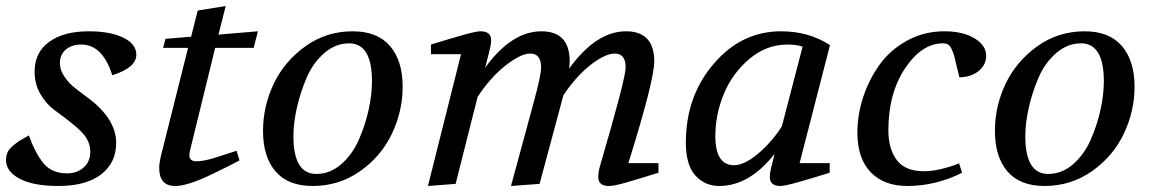

<svg xmlns="http://www.w3.org/2000/svg" viewBox="-31 -611 3838 638"><path d="M-11 -79Q-11 -94 -5.5 -105.5Q0 -117 13.5 -128Q27 -139 36 -144.5Q45 -150 65 -161Q86 -102 113.5 -68.5Q141 -35 192 -35Q225 -35 247 -54.5Q269 -74 269 -106Q269 -136 250 -161Q232 -186 149 -246Q122 -266 103 -299Q84 -332 84 -373Q84 -437 132.5 -472Q181 -507 264 -507Q335 -507 378.5 -486Q422 -465 422 -429Q422 -386 342 -361Q310 -463 239 -463Q208 -463 188 -446.5Q168 -430 168 -401Q168 -379 182 -358Q196 -337 211 -324.5Q226 -312 257 -289Q355 -218 355 -136Q355 -70 305 -31.5Q255 7 163 7Q80 7 34.5 -17Q-11 -41 -11 -79Z M498 -53Q498 -68 503 -90L594 -452H511L519 -482L604 -489L626 -576L719 -591L695 -496L826 -507L812 -452H684L600 -109Q598 -99 598 -97Q598 -75 621 -75Q647 -75 687 -88Q727 -101 755 -110L765 -78Q746 -67 669 -30Q592 7 551 7Q498 7 498 -53Z M843 -176Q843 -258 878.5 -332.5Q914 -407 983.5 -457Q1053 -507 1141 -507Q1223 -507 1265 -458Q1307 -409 1307 -323Q1307 -242 1271.5 -167Q1236 -92 1166 -42.5Q1096 7 1008 7Q926 7 884.5 -41.5Q843 -90 843 -176ZM944 -158Q944 -33 1020 -33Q1066 -33 1103 -65.5Q1140 -98 1161.5 -147Q1183 -196 1194 -246.5Q1205 -297 1205 -341Q1205 -467 1129 -467Q1084 -467 1046.5 -434.5Q1009 -402 988 -353Q967 -304 955.5 -253Q944 -202 944 -158Z M1391 7 1501 -431H1401V-463Q1476 -486 1514 -496.5Q1552 -507 1566 -507Q1601 -507 1601 -477Q1601 -469 1599 -459Q1597 -449 1594 -436L1581 -386Q1669 -507 1768 -507Q1862 -507 1862 -407Q1862 -404 1861.5 -398Q1861 -392 1860 -383Q1950 -507 2049 -507Q2143 -507 2143 -407Q2143 -344 2057 -69H2157V-37Q2083 -14 2046 -3.5Q2009 7 1992 7Q1957 7 1957 -23Q1957 -40 1964 -64Q2048 -350 2048 -387Q2048 -433 2012 -433Q1994 -433 1971.5 -421.5Q1949 -410 1926 -391Q1903 -372 1881 -347Q1859 -322 1841 -294L1762 0L1667 7L1743 -273Q1767 -361 1767 -387Q1767 -433 1731 -433Q1713 -433 1690.5 -421Q1668 -409 1644 -389.5Q1620 -370 1597 -343.5Q1574 -317 1556 -289L1483 0Z M2248 -137Q2248 -291 2340.5 -399Q2433 -507 2564 -507Q2657 -507 2727 -461L2626 -69H2726V-37Q2652 -14 2613.5 -3.5Q2575 7 2562 7Q2527 7 2527 -23Q2527 -38 2534 -64L2543 -100Q2459 7 2359 7Q2311 7 2279.5 -28Q2248 -63 2248 -137ZM2346 -159Q2346 -62 2408 -62Q2442 -62 2487.5 -100Q2533 -138 2567 -191L2636 -456Q2615 -463 2586 -463Q2516 -463 2459.5 -415.5Q2403 -368 2374.5 -299.5Q2346 -231 2346 -159Z M2818 -170Q2818 -230 2837.5 -289Q2857 -348 2892.5 -397Q2928 -446 2984 -476.5Q3040 -507 3107 -507Q3169 -507 3207.5 -483.5Q3246 -460 3246 -426Q3246 -396 3221.5 -375.5Q3197 -355 3157 -354Q3153 -369 3147.5 -393Q3142 -417 3139.5 -426Q3137 -435 3131.5 -447Q3126 -459 3119.5 -463Q3113 -467 3102 -467Q3032 -467 2976.5 -384Q2921 -301 2921 -178Q2921 -116 2949 -79Q2977 -42 3039 -42Q3088 -42 3156 -68L3166 -37Q3078 7 2984 7Q2906 7 2862 -39Q2818 -85 2818 -170Z M3275 -176Q3275 -258 3310.5 -332.5Q3346 -407 3415.5 -457Q3485 -507 3573 -507Q3655 -507 3697 -458Q3739 -409 3739 -323Q3739 -242 3703.5 -167Q3668 -92 3598 -42.5Q3528 7 3440 7Q3358 7 3316.5 -41.5Q3275 -90 3275 -176ZM3376 -158Q3376 -33 3452 -33Q3498 -33 3535 -65.5Q3572 -98 3593.5 -147Q3615 -196 3626 -246.5Q3637 -297 3637 -341Q3637 -467 3561 -467Q3516 -467 3478.5 -434.5Q3441 -402 3420 -353Q3399 -304 3387.5 -253Q3376 -202 3376 -158Z"/></svg>

Font: Volkhov
Style: Italic
Weight: 400
Italic angle: -12°
Designer: Cyreal (www.cyreal.org)
Foundry: Cyreal (www.cyreal.org)
Version: Version 1.010